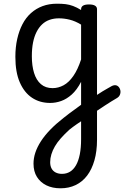

<svg xmlns="http://www.w3.org/2000/svg" viewBox="-20 -539 671 1037"><path d="M472 -6Q488 -16 504 -26.5Q520 -37 534.5 -46Q549 -55 562 -62Q575 -69 585 -75Q601 -82 612 -76.5Q623 -71 628 -58Q633 -45 629 -31Q625 -17 611 -9Q598 -1 581 9Q564 19 546.5 31Q529 43 510.5 55Q492 67 475 78ZM307 478Q263 478 230.5 462Q198 446 179.5 416.5Q161 387 161 345Q161 315 171 285Q181 255 201 224Q221 193 251.5 161.5Q282 130 323 98Q339 85 354.5 73.5Q370 62 386 50.5Q402 39 418 27V-97Q395 -53 367.5 -28.5Q340 -4 310.5 6.5Q281 17 251 17Q195 17 153 -11Q111 -39 87 -94Q63 -149 63 -232Q63 -284 73 -328.5Q83 -373 101.5 -408.5Q120 -444 147.5 -468.5Q175 -493 210 -506Q245 -519 288 -519Q315 -519 335 -516.5Q355 -514 375 -506.5Q395 -499 418 -485V-489Q418 -502 428.5 -508.5Q439 -515 461 -515Q482 -515 493 -508.5Q504 -502 504 -489V216Q504 278 490 327Q476 376 450.5 409.5Q425 443 388.5 460.5Q352 478 307 478ZM315 400Q339 400 358 388.5Q377 377 390.5 353.5Q404 330 411 294.5Q418 259 418 213V116Q406 124 395 131.5Q384 139 374 146.5Q364 154 354 162Q328 186 308.5 208Q289 230 276.5 251.5Q264 273 257.5 294.5Q251 316 251 337Q251 357 258.5 371Q266 385 280.5 392.5Q295 400 315 400ZM264 -63Q295 -63 323.5 -78.5Q352 -94 376 -128.5Q400 -163 418 -218V-406Q387 -425 357 -432.5Q327 -440 298 -440Q271 -440 248 -432Q225 -424 207.5 -407.5Q190 -391 177.5 -366.5Q165 -342 158.5 -309.5Q152 -277 152 -235Q152 -184 164 -145Q176 -106 201 -84.5Q226 -63 264 -63Z"/></svg>

Font: Playwrite IT Trad
Style: Regular
Weight: 400
Designer: Veronika Burian, José Scaglione
Foundry: TypeTogether
Version: Version 1.002